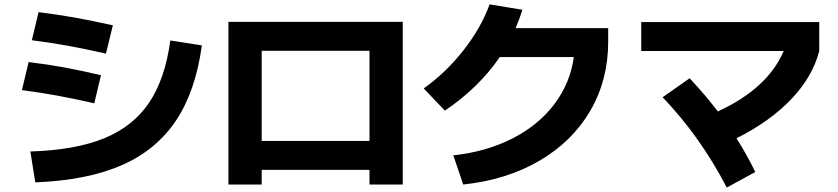

<svg xmlns="http://www.w3.org/2000/svg" viewBox="-20 -802 3790 868"><path d="M750 -619.1 892.6 -596.7Q864.3 -389.6 775.4 -256.6Q686.5 -123.5 530.3 -55.2Q374 13.2 139.6 22.5L117.2 -117.2Q320.8 -123.5 451.4 -177Q582 -230.5 654.3 -338.1Q726.6 -445.8 750 -619.1ZM79.1 -394.5 109.4 -521.5Q193.8 -511.2 271 -497.1Q348.1 -482.9 436.5 -461.9L406.2 -335Q316.4 -355.5 239.5 -369.6Q162.6 -383.8 79.1 -394.5ZM124 -620.1 154.3 -747.1Q241.2 -736.3 320.1 -722.2Q398.9 -708 490.2 -687.5L459 -559.6Q366.7 -580.6 287.6 -595Q208.5 -609.4 124 -620.1Z M1012.7 -703.1H1800.8V32.2H1650.4V-34.2H1163.1V32.2H1012.7ZM1650.4 -165V-572.3H1163.1V-165Z M2574.2 -543.9H2239.3Q2144.5 -405.3 1991.2 -301.8L1895.5 -402.3Q1994.6 -472.2 2074.7 -574Q2154.8 -675.8 2193.4 -782.2L2341.8 -757.8Q2328.1 -714.4 2311 -674.8H2729.5V-613.3Q2729.5 -440.4 2648.7 -301.5Q2567.9 -162.6 2419.4 -75.7Q2271 11.2 2074.2 32.2L2029.3 -99.6Q2179.2 -116.2 2296.6 -176Q2414.1 -235.8 2485.8 -330.6Q2557.6 -425.3 2574.2 -543.9Z M2975.6 -362.3 3097.7 -448.2Q3167.5 -374 3225.1 -298.3Q3450.2 -401.4 3522.9 -571.3H2878.9V-702.1H3683.6V-571.3Q3653.8 -455.6 3557.9 -354.5Q3461.9 -253.4 3309.6 -176.8Q3356.4 -103 3394.5 -24.4L3265.6 45.9Q3145.5 -185.1 2975.6 -362.3Z"/></svg>

Font: Pretendard JP ExtraBold
Style: Regular
Weight: 800
Designer: Base glyphs from Inter by Rasmus Andersson; Hangeul glyphs from Noto Sans CJK(Source Han Sans) by Jang Soo-young and Kan
Foundry: Kil Hyung-jin
Version: Version 1.309